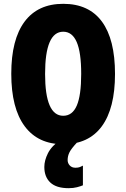

<svg xmlns="http://www.w3.org/2000/svg" viewBox="-20 -745 661 1005"><path d="M582 -358Q582 -178 513 -84Q444 10 311 10Q179 10 109 -84.5Q39 -179 39 -359Q39 -538 108.5 -631.5Q178 -725 311 -725Q445 -725 513.5 -632Q582 -539 582 -358ZM216 -358Q216 -139 311 -139Q359 -139 382 -192.5Q405 -246 405 -358Q405 -471 381.5 -525Q358 -579 311 -579Q216 -579 216 -358ZM334 93Q334 109 345 121Q356 133 375 133Q389 133 398 129.5Q407 126 414 122V225Q402 230 383 235Q364 240 339 240Q275 240 243.5 210.5Q212 181 212 129Q212 95 231 57Q250 19 301 -17L384 0Q353 33 343.5 52.5Q334 72 334 93Z"/></svg>

Font: Noto Sans ExtraCondensed Black
Style: Regular
Weight: 900
Width: 2
Designer: Monotype Design Team
Foundry: Monotype Imaging Inc.
Version: Version 2.013; ttfautohint (v1.8.4.7-5d5b)